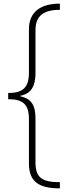

<svg xmlns="http://www.w3.org/2000/svg" viewBox="-20 -819 394 1055"><path d="M309 216V182C209 182 175 156 175 73V-168C175 -241 152 -277 92 -290V-293C153 -304 175 -349 175 -417V-653C175 -731 218 -765 309 -765V-799C199 -799 139 -750 139 -659V-420C139 -338 106 -308 25 -308V-274C106 -274 139 -246 139 -164V78C139 178 191 216 309 216Z"/></svg>

Font: Noto Sans Sinhala UI Condensed ExtraLight
Style: Regular
Weight: 200
Width: 3
Designer: Jelle Bosma - Monotype Design Team
Foundry: Monotype Imaging Inc.
Version: Version 2.006